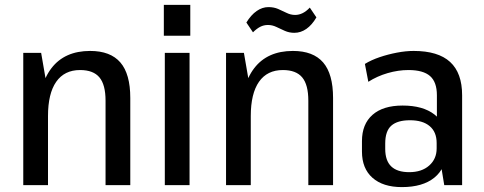

<svg xmlns="http://www.w3.org/2000/svg" viewBox="-20 -756 1975 784"><path d="M411 -345Q411 -410 386 -440Q361 -470 307 -470Q243 -470 209.5 -422Q176 -374 176 -282L136 -211V-272Q136 -407 190 -477.5Q244 -548 348 -548Q431 -548 471.5 -501Q512 -454 512 -356V0H411ZM75 -540H148L176 -378V0H75Z M754 -540V0H653V-540ZM757 -736V-610H649V-736Z M1239 -345Q1239 -410 1214 -440Q1189 -470 1135 -470Q1071 -470 1037.5 -422Q1004 -374 1004 -282L964 -211V-272Q964 -407 1018 -477.5Q1072 -548 1176 -548Q1259 -548 1299.5 -501Q1340 -454 1340 -356V0H1239ZM903 -540H976L1004 -378V0H903ZM986 -664Q1005 -695 1028 -711Q1051 -727 1076 -727Q1098 -727 1115.5 -719.5Q1133 -712 1150 -703.5Q1167 -695 1185 -695Q1201 -695 1216 -702.5Q1231 -710 1245 -725L1272 -685Q1254 -654 1231 -638Q1208 -622 1182 -622Q1161 -622 1143 -630Q1125 -638 1108.5 -646Q1092 -654 1074 -654Q1057 -654 1042.5 -646.5Q1028 -639 1013 -624Z M1764 -183V-367Q1764 -421 1736 -445.5Q1708 -470 1648 -470Q1606 -470 1563 -457.5Q1520 -445 1484 -422L1470 -495Q1496 -511 1530 -522.5Q1564 -534 1600.5 -541Q1637 -548 1669 -548Q1769 -548 1818 -503Q1867 -458 1867 -367V0H1794ZM1621 8Q1544 8 1501 -30Q1458 -68 1458 -137V-180Q1458 -249 1501 -287Q1544 -325 1624 -325Q1707 -325 1754 -288.5Q1801 -252 1801 -183V-138Q1801 -69 1753.5 -30.5Q1706 8 1621 8ZM1651 -53Q1702 -53 1732.5 -80Q1763 -107 1763 -150V-172Q1763 -217 1734.5 -241Q1706 -265 1654 -265Q1603 -265 1578 -243Q1553 -221 1553 -170V-148Q1553 -100 1577.5 -76.5Q1602 -53 1651 -53Z"/></svg>

Font: Pathway Extreme SemiCondensed Medium
Style: Regular
Weight: 500
Width: 4
Version: Version 1.001;gftools[0.9.26]